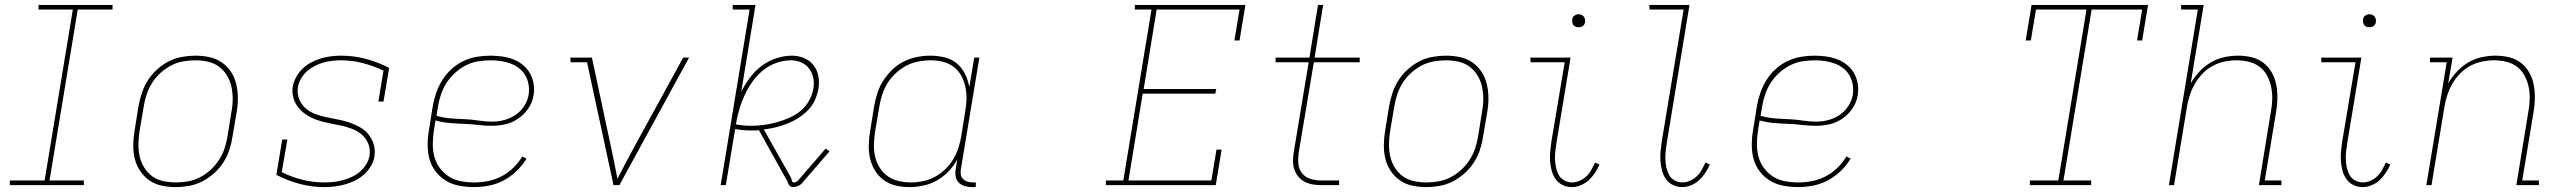

<svg xmlns="http://www.w3.org/2000/svg" viewBox="-20 -755 10465 783"><path d="M20 0V-19H162L277 -716H137V-735H439V-716H297L182 -19H322V0Z M697 8Q667 8 639 2Q611 -4 589 -19.5Q567 -35 551.5 -58Q536 -81 529.5 -108.5Q523 -136 523.5 -165Q524 -194 529 -223L545 -323Q550 -350 559 -377Q568 -404 583.5 -428Q599 -452 621 -472Q643 -492 668.5 -505Q694 -518 722 -523Q750 -528 776 -528Q806 -528 834 -522Q862 -516 884.5 -500.5Q907 -485 922 -462Q937 -439 943.5 -411.5Q950 -384 950 -355Q950 -326 945 -297L928 -197Q924 -170 915 -143Q906 -116 890.5 -92Q875 -68 852.5 -48Q830 -28 804.5 -15Q779 -2 751 3Q723 8 697 8ZM698 -11Q722 -11 747 -15.5Q772 -20 795.5 -32Q819 -44 839 -62.5Q859 -81 873.5 -103.5Q888 -126 896 -150.5Q904 -175 908 -200L924 -300Q929 -326 929 -352Q929 -378 923.5 -402.5Q918 -427 905 -448Q892 -469 872.5 -483.5Q853 -498 828 -503.5Q803 -509 776 -509Q752 -509 726.5 -504.5Q701 -500 678 -488Q655 -476 634.5 -457.5Q614 -439 600 -416.5Q586 -394 578 -369.5Q570 -345 566 -320L549 -220Q545 -194 544.5 -168Q544 -142 549.5 -117.5Q555 -93 568 -72Q581 -51 600.5 -36.5Q620 -22 645.5 -16.5Q671 -11 698 -11Z M1303 8Q1250 8 1200.5 -5.5Q1151 -19 1107 -42L1131 -186H1152L1129 -53Q1169 -33 1213 -22Q1257 -11 1304 -11Q1322 -11 1340.5 -13Q1359 -15 1377.5 -20Q1396 -25 1414.5 -33.5Q1433 -42 1448 -55Q1463 -68 1473.5 -85Q1484 -102 1487 -121Q1491 -146 1482 -168.5Q1473 -191 1455.5 -206Q1438 -221 1416 -229.5Q1394 -238 1370.5 -243Q1347 -248 1323 -252.5Q1299 -257 1276.5 -264.5Q1254 -272 1234 -284Q1214 -296 1199 -313.5Q1184 -331 1177 -354.5Q1170 -378 1174 -403Q1178 -423 1188.5 -442Q1199 -461 1215 -476Q1231 -491 1250 -501Q1269 -511 1289.5 -517Q1310 -523 1330.5 -525.5Q1351 -528 1371 -528Q1424 -528 1473.5 -514.5Q1523 -501 1567 -478L1544 -341H1523L1544 -467Q1504 -486 1460.5 -497.5Q1417 -509 1371 -509Q1353 -509 1335 -507Q1317 -505 1299 -500Q1281 -495 1263.5 -486Q1246 -477 1232 -464.5Q1218 -452 1208 -435Q1198 -418 1195 -400Q1191 -375 1199.5 -352.5Q1208 -330 1225 -314.5Q1242 -299 1264.5 -290.5Q1287 -282 1311 -277Q1335 -272 1358.5 -267.5Q1382 -263 1404.5 -255.5Q1427 -248 1447.5 -236.5Q1468 -225 1482.5 -207Q1497 -189 1504 -166Q1511 -143 1507 -118Q1504 -97 1492.5 -77.5Q1481 -58 1464 -43Q1447 -28 1427.5 -18.5Q1408 -9 1387 -3Q1366 3 1345 5.5Q1324 8 1303 8Z M1913 8Q1883 8 1853.5 2.5Q1824 -3 1799.5 -17.5Q1775 -32 1757.5 -54.5Q1740 -77 1732 -104.5Q1724 -132 1724 -162.5Q1724 -193 1729 -223L1745 -323Q1750 -351 1759.5 -378Q1769 -405 1784.5 -429.5Q1800 -454 1822 -474Q1844 -494 1871 -506.5Q1898 -519 1925.5 -523.5Q1953 -528 1980 -528Q2005 -528 2028.5 -524.5Q2052 -521 2073 -513Q2094 -505 2112 -490.5Q2130 -476 2141 -456.5Q2152 -437 2156 -414Q2160 -391 2156 -367Q2152 -339 2135.5 -314Q2119 -289 2094.5 -272Q2070 -255 2042 -248.5Q2014 -242 1986 -242Q1957 -242 1928.5 -245.5Q1900 -249 1870.5 -250Q1841 -251 1812.5 -253.5Q1784 -256 1756 -264L1749 -220Q1745 -193 1745 -166Q1745 -139 1752 -114Q1759 -89 1774.5 -68.5Q1790 -48 1811.5 -34.5Q1833 -21 1859.5 -16Q1886 -11 1914 -11Q1942 -11 1970 -16.5Q1998 -22 2024.5 -35.5Q2051 -49 2073 -70.5Q2095 -92 2110 -117L2127 -108Q2111 -81 2086.5 -57.5Q2062 -34 2033.5 -19Q2005 -4 1974 2Q1943 8 1913 8ZM1988 -259Q2012 -259 2036.5 -265.5Q2061 -272 2082.5 -286.5Q2104 -301 2118 -323Q2132 -345 2136 -369Q2139 -390 2135.5 -410.5Q2132 -431 2122 -448Q2112 -465 2096.5 -477Q2081 -489 2062 -496Q2043 -503 2022.5 -506Q2002 -509 1981 -509Q1956 -509 1930.5 -505Q1905 -501 1881 -489Q1857 -477 1836.5 -458.5Q1816 -440 1801.5 -417.5Q1787 -395 1778.5 -370Q1770 -345 1766 -320L1760 -283Q1786 -275 1815 -272.5Q1844 -270 1873 -269Q1902 -268 1930.5 -263.5Q1959 -259 1988 -259Z M2482 0 2374 -501H2307L2306 -520H2394L2468 -173Q2476 -137 2483.5 -100Q2491 -63 2498 -26Q2517 -63 2536.5 -100Q2556 -137 2576 -173L2766 -520H2790L2506 0Z M3213 8Q3206 8 3201 3Q3196 -2 3194 -9H3193Q3193 -12 3191.5 -15Q3190 -18 3188 -21L3075 -224Q3067 -223 3059 -223Q3051 -223 3043 -223Q3026 -223 3009.5 -224.5Q2993 -226 2978 -229L2940 0H2919L3037 -716H2968V-735H3061L3003 -381Q3018 -411 3038.5 -438.5Q3059 -466 3086.5 -486.5Q3114 -507 3146 -517.5Q3178 -528 3209 -528Q3235 -528 3258.5 -518.5Q3282 -509 3297 -490Q3312 -471 3317 -446Q3322 -421 3318 -395Q3314 -372 3304 -348.5Q3294 -325 3276 -306.5Q3258 -288 3236 -274Q3214 -260 3191 -251Q3168 -242 3144 -236Q3120 -230 3095 -227L3206 -30Q3208 -24 3209.5 -17.5Q3211 -11 3217 -11Q3222 -11 3226 -13Q3230 -15 3234 -18L3347 -149L3363 -138L3249 -6Q3242 1 3232 4.5Q3222 8 3213 8ZM3044 -242Q3069 -242 3095 -245.5Q3121 -249 3146.5 -256Q3172 -263 3197.5 -274Q3223 -285 3244.5 -302.5Q3266 -320 3279.5 -344.5Q3293 -369 3297 -394Q3301 -416 3296.5 -437.5Q3292 -459 3279.5 -475.5Q3267 -492 3247.5 -500.5Q3228 -509 3206 -509Q3176 -509 3146 -498.5Q3116 -488 3091 -467.5Q3066 -447 3047.5 -420.5Q3029 -394 3016 -365.5Q3003 -337 2994.5 -307.5Q2986 -278 2981 -248Q2996 -245 3012 -243.5Q3028 -242 3044 -242Z M3688 8Q3659 8 3632 1.5Q3605 -5 3583.5 -21Q3562 -37 3548 -60Q3534 -83 3528 -110Q3522 -137 3523 -166Q3524 -195 3529 -223L3545 -323Q3550 -350 3558.5 -376.5Q3567 -403 3583 -427.5Q3599 -452 3620 -472Q3641 -492 3666.5 -504.5Q3692 -517 3719.5 -522.5Q3747 -528 3774 -528Q3804 -528 3832.5 -521Q3861 -514 3882 -496.5Q3903 -479 3915.5 -453.5Q3928 -428 3933 -400L3953 -520H3974L3899 -68Q3897 -57 3898 -45.5Q3899 -34 3906.5 -26Q3914 -18 3924.5 -14.5Q3935 -11 3947 -11H3960L3959 8H3943Q3927 8 3913 3.5Q3899 -1 3889 -11.5Q3879 -22 3877 -37.5Q3875 -53 3878 -68L3884 -105Q3870 -79 3848.5 -56.5Q3827 -34 3800.5 -19Q3774 -4 3745 2Q3716 8 3688 8ZM3695 -11Q3719 -11 3743.5 -16Q3768 -21 3791 -33Q3814 -45 3833.5 -63.5Q3853 -82 3866.5 -104Q3880 -126 3888 -150.5Q3896 -175 3900 -199L3916 -299Q3921 -325 3921.5 -350.5Q3922 -376 3917 -400.5Q3912 -425 3900 -446.5Q3888 -468 3869 -482.5Q3850 -497 3825.5 -503Q3801 -509 3775 -509Q3750 -509 3724.5 -504Q3699 -499 3676 -487Q3653 -475 3633 -456.5Q3613 -438 3599.5 -416Q3586 -394 3578 -369.5Q3570 -345 3566 -320L3549 -220Q3545 -194 3544 -168Q3543 -142 3548.5 -117.5Q3554 -93 3567 -72Q3580 -51 3599.5 -37Q3619 -23 3644 -17Q3669 -11 3695 -11Z M4490 0V-19H4561L4676 -716H4608V-735H5059L5035 -590H5014L5035 -716H4697L4644 -392H4940L4936 -373H4640L4582 -19H4920L4941 -145H4962L4938 0Z M5368 0Q5350 0 5332.5 -3Q5315 -6 5300 -14Q5285 -22 5274.5 -35Q5264 -48 5258.5 -64Q5253 -80 5253 -98Q5253 -116 5256 -134L5317 -501H5182V-520H5320L5355 -735H5376L5341 -520H5525V-501H5338L5276 -131Q5273 -108 5275 -86.5Q5277 -65 5290 -48.5Q5303 -32 5324 -25.5Q5345 -19 5367 -19H5441V0Z M5797 8Q5767 8 5739 2Q5711 -4 5689 -19.5Q5667 -35 5651.5 -58Q5636 -81 5629.5 -108.5Q5623 -136 5623.5 -165Q5624 -194 5629 -223L5645 -323Q5650 -350 5659 -377Q5668 -404 5683.5 -428Q5699 -452 5721 -472Q5743 -492 5768.5 -505Q5794 -518 5822 -523Q5850 -528 5876 -528Q5906 -528 5934 -522Q5962 -516 5984.5 -500.5Q6007 -485 6022 -462Q6037 -439 6043.5 -411.5Q6050 -384 6050 -355Q6050 -326 6045 -297L6028 -197Q6024 -170 6015 -143Q6006 -116 5990.5 -92Q5975 -68 5952.5 -48Q5930 -28 5904.5 -15Q5879 -2 5851 3Q5823 8 5797 8ZM5798 -11Q5822 -11 5847 -15.5Q5872 -20 5895.5 -32Q5919 -44 5939 -62.5Q5959 -81 5973.5 -103.5Q5988 -126 5996 -150.5Q6004 -175 6008 -200L6024 -300Q6029 -326 6029 -352Q6029 -378 6023.5 -402.5Q6018 -427 6005 -448Q5992 -469 5972.5 -483.5Q5953 -498 5928 -503.5Q5903 -509 5876 -509Q5852 -509 5826.5 -504.5Q5801 -500 5778 -488Q5755 -476 5734.5 -457.5Q5714 -439 5700 -416.5Q5686 -394 5678 -369.5Q5670 -345 5666 -320L5649 -220Q5645 -194 5644.5 -168Q5644 -142 5649.5 -117.5Q5655 -93 5668 -72Q5681 -51 5700.5 -36.5Q5720 -22 5745.5 -16.5Q5771 -11 5798 -11Z M6390 8Q6370 8 6352.5 -0.5Q6335 -9 6324 -24.5Q6313 -40 6308 -59Q6303 -78 6301.5 -97.5Q6300 -117 6302 -137.5Q6304 -158 6307 -179L6361 -501H6222L6221 -520H6385L6328 -176Q6325 -158 6323 -140.5Q6321 -123 6321.5 -106Q6322 -89 6325.5 -72.5Q6329 -56 6336.5 -42Q6344 -28 6359 -19.5Q6374 -11 6391 -11Q6407 -11 6422.5 -18Q6438 -25 6450 -36.5Q6462 -48 6470 -62.5Q6478 -77 6485 -92L6503 -84Q6495 -66 6484 -49.5Q6473 -33 6459 -20Q6445 -7 6426.5 0.5Q6408 8 6390 8ZM6417 -644Q6411 -644 6405.5 -646Q6400 -648 6396.5 -653Q6393 -658 6392 -664Q6391 -670 6392 -676Q6392 -681 6394.5 -685Q6397 -689 6401 -691.5Q6405 -694 6409 -695.5Q6413 -697 6418 -697Q6424 -697 6429.5 -694.5Q6435 -692 6439 -687Q6443 -682 6444 -676Q6445 -670 6444 -664Q6443 -659 6440.5 -655Q6438 -651 6434.5 -648.5Q6431 -646 6426.5 -645Q6422 -644 6417 -644Z M6840 8Q6820 8 6802.5 -0.5Q6785 -9 6774 -24.5Q6763 -40 6758 -59Q6753 -78 6751.5 -97.5Q6750 -117 6752 -137.5Q6754 -158 6757 -179L6846 -716H6707L6706 -735H6870L6778 -176Q6775 -158 6773 -140.5Q6771 -123 6771.5 -106Q6772 -89 6775.5 -72.5Q6779 -56 6786.5 -42Q6794 -28 6809 -19.5Q6824 -11 6841 -11Q6857 -11 6872.5 -18Q6888 -25 6900 -36.5Q6912 -48 6920 -62.5Q6928 -77 6935 -92L6953 -84Q6945 -66 6934 -49.5Q6923 -33 6909 -20Q6895 -7 6876.5 0.5Q6858 8 6840 8Z M7313 8Q7283 8 7253.5 2.5Q7224 -3 7199.5 -17.5Q7175 -32 7157.5 -54.5Q7140 -77 7132 -104.5Q7124 -132 7124 -162.5Q7124 -193 7129 -223L7145 -323Q7150 -351 7159.5 -378Q7169 -405 7184.5 -429.5Q7200 -454 7222 -474Q7244 -494 7271 -506.5Q7298 -519 7325.5 -523.5Q7353 -528 7380 -528Q7405 -528 7428.5 -524.5Q7452 -521 7473 -513Q7494 -505 7512 -490.5Q7530 -476 7541 -456.5Q7552 -437 7556 -414Q7560 -391 7556 -367Q7552 -339 7535.5 -314Q7519 -289 7494.5 -272Q7470 -255 7442 -248.5Q7414 -242 7386 -242Q7357 -242 7328.5 -245.5Q7300 -249 7270.5 -250Q7241 -251 7212.5 -253.5Q7184 -256 7156 -264L7149 -220Q7145 -193 7145 -166Q7145 -139 7152 -114Q7159 -89 7174.5 -68.5Q7190 -48 7211.5 -34.5Q7233 -21 7259.5 -16Q7286 -11 7314 -11Q7342 -11 7370 -16.5Q7398 -22 7424.5 -35.5Q7451 -49 7473 -70.5Q7495 -92 7510 -117L7527 -108Q7511 -81 7486.5 -57.5Q7462 -34 7433.5 -19Q7405 -4 7374 2Q7343 8 7313 8ZM7388 -259Q7412 -259 7436.5 -265.5Q7461 -272 7482.5 -286.5Q7504 -301 7518 -323Q7532 -345 7536 -369Q7539 -390 7535.5 -410.5Q7532 -431 7522 -448Q7512 -465 7496.5 -477Q7481 -489 7462 -496Q7443 -503 7422.5 -506Q7402 -509 7381 -509Q7356 -509 7330.5 -505Q7305 -501 7281 -489Q7257 -477 7236.5 -458.5Q7216 -440 7201.5 -417.5Q7187 -395 7178.5 -370Q7170 -345 7166 -320L7160 -283Q7186 -275 7215 -272.5Q7244 -270 7273 -269Q7302 -268 7330.5 -263.5Q7359 -259 7388 -259Z M8258 0V-19H8374L8489 -716H8283L8262 -590H8241L8265 -735H8740L8716 -590H8695L8716 -716H8510L8395 -19H8508V0Z M8825 0 8943 -716H8875V-735H8967L8914 -415Q8929 -441 8950 -463.5Q8971 -486 8997 -501Q9023 -516 9051.5 -522Q9080 -528 9107 -528Q9136 -528 9163 -521.5Q9190 -515 9211 -498.5Q9232 -482 9245 -458.5Q9258 -435 9263 -408.5Q9268 -382 9267.5 -353.5Q9267 -325 9262 -297L9216 -19H9284V0H9192L9241 -300Q9246 -326 9246.5 -351.5Q9247 -377 9242 -401Q9237 -425 9225.5 -446.5Q9214 -468 9195 -482.5Q9176 -497 9151.5 -503Q9127 -509 9101 -509Q9077 -509 9052.5 -504Q9028 -499 9005 -487Q8982 -475 8963.5 -456Q8945 -437 8932 -415Q8919 -393 8911 -369Q8903 -345 8899 -321L8846 0Z M9615 8Q9595 8 9577.5 -0.5Q9560 -9 9549 -24.5Q9538 -40 9533 -59Q9528 -78 9526.5 -97.5Q9525 -117 9527 -137.5Q9529 -158 9532 -179L9586 -501H9447L9446 -520H9610L9553 -176Q9550 -158 9548 -140.5Q9546 -123 9546.5 -106Q9547 -89 9550.5 -72.5Q9554 -56 9561.5 -42Q9569 -28 9584 -19.5Q9599 -11 9616 -11Q9632 -11 9647.5 -18Q9663 -25 9675 -36.5Q9687 -48 9695 -62.5Q9703 -77 9710 -92L9728 -84Q9720 -66 9709 -49.5Q9698 -33 9684 -20Q9670 -7 9651.5 0.5Q9633 8 9615 8ZM9642 -644Q9636 -644 9630.5 -646Q9625 -648 9621.5 -653Q9618 -658 9617 -664Q9616 -670 9617 -676Q9617 -681 9619.5 -685Q9622 -689 9626 -691.5Q9630 -694 9634 -695.5Q9638 -697 9643 -697Q9649 -697 9654.5 -694.5Q9660 -692 9664 -687Q9668 -682 9669 -676Q9670 -670 9669 -664Q9668 -659 9665.5 -655Q9663 -651 9659.5 -648.5Q9656 -646 9651.5 -645Q9647 -644 9642 -644Z M9875 0 9958 -501H9890V-520H9982L9964 -415Q9979 -441 10000 -463.5Q10021 -486 10047 -501Q10073 -516 10101.5 -522Q10130 -528 10157 -528Q10186 -528 10213 -521.5Q10240 -515 10261 -498.5Q10282 -482 10295 -458.5Q10308 -435 10313 -408.5Q10318 -382 10317.5 -353.5Q10317 -325 10312 -297L10266 -19H10334V0H10242L10291 -300Q10296 -326 10296.5 -351.5Q10297 -377 10292 -401Q10287 -425 10275.5 -446.5Q10264 -468 10245 -482.5Q10226 -497 10201.5 -503Q10177 -509 10151 -509Q10127 -509 10102.5 -504Q10078 -499 10055 -487Q10032 -475 10013.5 -456Q9995 -437 9982 -415Q9969 -393 9961 -369Q9953 -345 9949 -321L9896 0Z"/></svg>

Font: Iosevka Etoile Thin
Style: Italic
Weight: 100
Italic angle: -9°
Designer: Belleve Invis
Foundry: Belleve Invis
Version: Version 22.1.2; ttfautohint (v1.8.4)